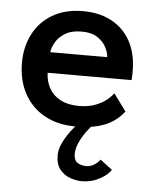

<svg xmlns="http://www.w3.org/2000/svg" viewBox="-49 -464 587 722"><g transform="rotate(5 245.0 -103.0)"><path d="M123 -180Q124 -147.5 138.5 -121.5Q153 -95.5 181.2 -80.8Q209.5 -66 250.5 -66Q286 -66 311.8 -75.8Q337.5 -85.5 354.5 -99.2Q371.5 -113 379.5 -125L427 -60.5Q411.5 -39.5 388 -23Q364.5 -6.5 329.8 2.8Q295 12 244 12Q177 12 127.5 -15.5Q78 -43 50.8 -93Q23.5 -143 23.5 -210Q23.5 -270 48.5 -318.2Q73.5 -366.5 121.2 -394.5Q169 -422.5 236 -422.5Q298.5 -422.5 344.5 -397.5Q390.5 -372.5 415.8 -325.8Q441 -279 441 -213Q441 -209 440.8 -196.5Q440.5 -184 439.5 -180ZM341 -258Q340.5 -274 330.2 -294.5Q320 -315 297.5 -330.2Q275 -345.5 237.5 -345.5Q199 -345.5 175 -330.8Q151 -316 139.5 -295.8Q128 -275.5 126 -258ZM286 215Q265 215 242.2 207Q219.5 199 203.5 179.5Q187.5 160 187.5 125.5Q187.5 101 201.5 73.8Q215.5 46.5 235.8 21.8Q256 -3 274.5 -20.5L310.5 0Q298 13 284.2 32.2Q270.5 51.5 260.8 73.2Q251 95 251 115Q251 139 265 148Q279 157 297.5 157Q315 157 329 147.5Q343 138 350 128L395.5 162.5Q384 181.5 353.5 198.2Q323 215 286 215Z"/></g></svg>

Font: League Spartan Medium
Style: Regular
Weight: 500
Foundry: The League of Moveable Type
Version: Version 2.002